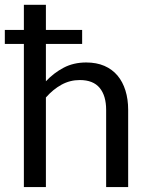

<svg xmlns="http://www.w3.org/2000/svg" viewBox="-26 -756 604 776"><path d="M159.5 -427.5Q191.5 -461.5 231.5 -482.5Q271.5 -503.5 322.5 -503.5Q364 -503.5 395.8 -489.8Q427.5 -476 448.8 -450.8Q470 -425.5 481 -390.2Q492 -355 492 -312V0H403V-312Q403 -369 376.8 -400.8Q350.5 -432.5 296.5 -432.5Q257 -432.5 222.8 -413.8Q188.5 -395 159.5 -362V0H70.5V-578.5H-6.5V-635H70.5V-736.5H159.5V-635H306V-578.5H159.5Z"/></svg>

Font: Lato
Style: Regular
Weight: 400
Designer: Lukasz Dziedzic with Adam Twardoch and Botio Nikoltchev
Foundry: tyPoland Lukasz Dziedzic
Version: Version 2.015; 2015-08-06; http://www.latofonts.com/